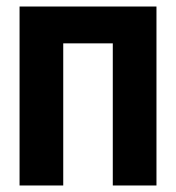

<svg xmlns="http://www.w3.org/2000/svg" viewBox="-20 -569 540 589"><path d="M174 0V-436H326V0H460V-549H40V0Z"/></svg>

Font: Noto Sans Mono UI Condensed ExtraBold
Style: Regular
Weight: 800
Width: 3
Designer: Monotype Design team
Foundry: Monotype Imaging Inc.
Version: 1.000